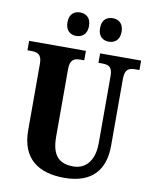

<svg xmlns="http://www.w3.org/2000/svg" viewBox="-99 -995 866 1079"><g transform="rotate(10 334.0 -455.5)"><path d="M457 -787C487 -787 518 -805 518 -854C518 -904 487 -921 457 -921C424 -921 395 -904 395 -854C395 -805 424 -787 457 -787ZM270 -787C301 -787 332 -805 332 -854C332 -904 301 -921 270 -921C239 -921 209 -904 209 -854C209 -805 239 -787 270 -787ZM342 10C504 10 571 -79 571 -213V-596C571 -652 597 -660 630 -660H654V-714H420V-660H442C476 -660 500 -652 500 -600V-215C500 -112 449 -62 382 -62C304 -62 258 -98 258 -210V-596C258 -652 284 -660 317 -660H339V-714H15V-660H38C70 -660 97 -652 97 -600V-218C97 -54 198 10 342 10Z"/></g></svg>

Font: Noto Serif Devanagari Condensed ExtraBold
Style: Regular
Weight: 800
Width: 3
Designer: Universal Thirst, Indian Type Foundry and the Monotype Design Team
Foundry: Monotype Imaging Inc.
Version: Version 2.004